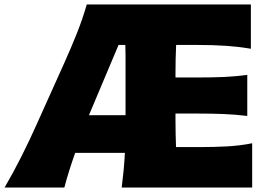

<svg xmlns="http://www.w3.org/2000/svg" viewBox="-20 -838 1198 858"><path d="M0.5 0Q38.6 -64.9 75.7 -138.7Q112.8 -212.4 141.6 -277.3L268.6 -559.6Q299.8 -629.4 324.5 -691.4Q349.1 -753.4 367.7 -817.9H1101.1V-620.1Q1050.3 -628.9 992.2 -633.1Q934.1 -637.2 855.5 -637.2H767.1Q764.2 -576.7 764.2 -507.3V-491.7H857.4Q930.7 -491.7 983.2 -494.1Q1035.6 -496.6 1085 -503.4V-319.8Q1033.2 -326.2 980.5 -328.4Q927.7 -330.6 856.9 -330.6H764.2V-301.8Q764.2 -268.6 764.9 -239Q765.6 -209.5 766.6 -180.7H870.6Q936 -180.7 994.4 -183.8Q1052.7 -187 1106.9 -197.8V0H523.9Q528.8 -40 532.5 -77.4Q536.1 -114.7 538.1 -154.8H315.9Q302.2 -116.2 289.8 -76.9Q277.3 -37.6 267.6 0ZM541 -323.2V-543.9Q541 -569.8 541 -592.8Q541 -615.7 540 -637.2H509.8L377.4 -323.2Z"/></svg>

Font: Pinar DS4-ExtraBold
Style: Regular
Weight: 800
Designer: Amin Abedi
Version: Version 2.000